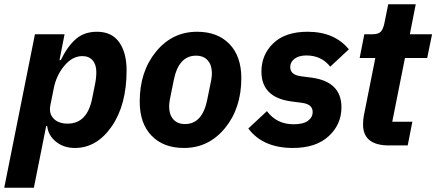

<svg xmlns="http://www.w3.org/2000/svg" viewBox="-46 -687 2061 907"><path d="M-26 200 119 -525H259L235 -403H241Q274 -470 313.5 -503.5Q353 -537 412 -537Q482 -537 517 -487.5Q552 -438 552 -355Q552 -191 481.5 -89.5Q411 12 308 12Q255 12 218.5 -17.5Q182 -47 177 -91H172L114 200ZM274 -103Q365 -103 389 -220L403 -290Q409 -318 409 -347Q409 -382 391.5 -402Q374 -422 343 -422Q295 -422 256 -374Q220 -330 208 -270L192 -190Q184 -151 207 -127Q230 -103 274 -103Z M823 12Q726 12 670 -46Q614 -104 614 -207Q614 -349 691 -443Q768 -537 885 -537Q982 -537 1038 -479Q1094 -421 1094 -318Q1094 -176 1017 -82Q940 12 823 12ZM828 -101Q910 -101 933 -216L952 -310Q955 -328 955 -341Q955 -379 935.5 -401.5Q916 -424 880 -424Q798 -424 775 -309L756 -215Q753 -197 753 -184Q753 -146 772.5 -123.5Q792 -101 828 -101Z M1338 12Q1196 12 1127 -80L1215 -162Q1261 -100 1341 -100Q1387 -100 1409 -116.5Q1431 -133 1431 -158Q1431 -194 1382 -201L1329 -208Q1189 -227 1189 -349Q1189 -429 1245.5 -483Q1302 -537 1407 -537Q1534 -537 1602 -454L1514 -372Q1473 -425 1401 -425Q1366 -425 1345.5 -409.5Q1325 -394 1325 -370Q1325 -334 1374 -327L1427 -320Q1567 -301 1567 -180Q1567 -99 1506.5 -43.5Q1446 12 1338 12Z M1880 0H1792Q1669 0 1669 -99Q1669 -122 1673 -142L1727 -413H1653L1675 -525H1711Q1741 -525 1752.5 -537Q1764 -549 1770 -578L1788 -667H1918L1890 -525H1995L1972 -413H1867L1807 -112H1902Z"/></svg>

Font: Aneliza
Style: Bold Italic
Weight: 700
Italic angle: -11.31°
Designer: Mike Abbink, Paul van der Laan, Pieter van Rosmalen
Foundry: Bold Monday
Version: Version 3.0